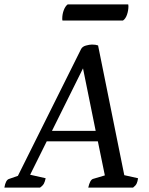

<svg xmlns="http://www.w3.org/2000/svg" viewBox="-52 -859 683 879"><path d="M-32 0Q-26 -36 -10 -40L30 -54L319 -634Q325 -646 341.5 -650.5Q358 -655 369 -655Q386 -655 397 -651L517 -57L580 -43Q578 -28 573.5 -18.5Q569 -9 557 0H352Q360 -36 374 -40L428 -56L396 -212H162L86 -59L157 -43Q154 -28 149 -18.5Q144 -9 131 0ZM186 -260H386L328 -546ZM511 -765H234Q233 -767 233 -774Q233 -794 240 -812.5Q247 -831 258 -839H535Q535 -837 535.5 -835Q536 -833 536 -831Q536 -811 529.5 -792Q523 -773 511 -765Z"/></svg>

Font: Petrona Medium
Style: Italic
Weight: 500
Italic angle: -9°
Designer: Ringo R. Seeber
Foundry: Ringo R. Seeber
Version: Version 2.001; ttfautohint (v1.8.3)